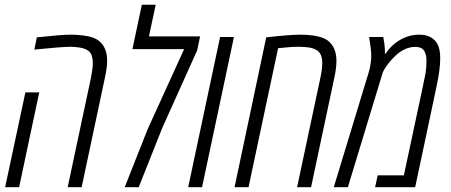

<svg xmlns="http://www.w3.org/2000/svg" viewBox="-20 -785 1892 805"><path d="M263.7 0 361.3 -458.5Q364.7 -476.6 366.9 -491.5Q369.1 -506.3 369.1 -520Q369.1 -540 363.8 -554.2Q358.4 -568.4 343.8 -576.2Q328.6 -584 308.6 -586.4Q288.6 -588.9 275.9 -588.9Q256.8 -588.9 219.5 -585.9Q182.1 -583 124 -577.1L134.3 -628.4Q184.1 -633.8 219.5 -636.7Q254.9 -639.6 278.3 -639.6Q301.3 -639.6 326.2 -636.7Q351.1 -633.8 370.6 -627Q391.1 -619.1 403.8 -605.5Q429.2 -578.1 429.2 -531.2Q429.2 -501 419.4 -457L322.3 0ZM1.5 0 86.4 -397.5H144.5L60.1 0Z M502.9 0 598.6 -242.2 752 -579.1H535.2L574.7 -765.1H632.8L604.5 -632.3H818.8L806.6 -573.7L659.7 -247.1L561.5 0Z M769 0 902.8 -629.9H960.9L827.1 0Z M963.4 0 1096.2 -628.4Q1147.9 -634.3 1182.9 -637Q1217.8 -639.6 1241.2 -639.6Q1264.2 -639.6 1289.6 -636.5Q1314.9 -633.3 1335 -625.5Q1354.5 -617.7 1365.7 -604.5Q1390.6 -577.1 1390.6 -529.8Q1390.6 -499.5 1381.3 -457L1284.2 0H1225.6L1323.2 -458.5Q1327.1 -476.6 1329.1 -491.9Q1331.1 -507.3 1331.1 -521Q1331.1 -562 1306.2 -575.7Q1291 -584.5 1269.3 -586.7Q1247.6 -588.9 1232.4 -588.9Q1214.4 -588.9 1193.8 -587.4Q1173.3 -585.9 1146 -583L1022 0Z M1379.4 0 1525.4 -480Q1530.3 -495.6 1533.4 -514.6Q1536.6 -533.7 1536.6 -548.8Q1536.6 -562 1534.7 -580.1Q1532.7 -598.1 1527.8 -629.9H1586.9Q1592.3 -603 1593.8 -577.6Q1593.8 -573.2 1593.8 -568.8Q1593.8 -564.5 1593.8 -560.1H1596.7Q1619.6 -595.7 1657.2 -617.7Q1694.8 -639.6 1737.8 -639.6Q1766.1 -639.6 1784.9 -629.2Q1803.7 -618.7 1813.5 -601.6Q1825.7 -579.6 1825.7 -541.5Q1825.7 -516.1 1822 -488.8Q1818.4 -461.4 1810.1 -421.4L1720.7 0H1552.7L1563.5 -49.8H1673.3L1752.9 -422.4Q1760.7 -458.5 1764.4 -479.2Q1768.1 -500 1768.1 -530.3Q1768.1 -557.1 1757.8 -572.8Q1747.6 -588.4 1721.2 -588.4Q1697.3 -588.4 1675.5 -577.6Q1653.8 -566.9 1635.7 -549.3Q1622.6 -536.6 1609.9 -520.8Q1597.2 -504.9 1590.8 -493.2L1585 -481.9L1438.5 0Z"/></svg>

Font: Open Sans Condensed Light
Style: Italic
Weight: 300
Width: 3
Italic angle: -12°
Designer: Monotype Design Team
Foundry: Monotype Imaging Inc.
Version: Version 3.000; ttfautohint (v1.8.4)